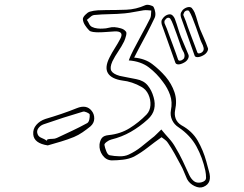

<svg xmlns="http://www.w3.org/2000/svg" viewBox="-20 -728 1040 820"><path d="M872 2Q888 54 849 70Q832 77 810.5 66.5Q789 56 779 37Q772 22 766 6.5Q760 -9 752 -23Q739 -48 725.5 -72Q712 -96 697 -118Q692 -126 683.5 -132Q675 -138 670 -142Q639 -120 611 -98Q583 -76 552 -59Q531 -49 505.5 -46Q480 -43 457 -43Q433 -44 418 -65Q403 -86 405 -111Q407 -128 415 -138.5Q423 -149 444 -151Q494 -156 533.5 -180.5Q573 -205 606 -239Q621 -255 622.5 -278.5Q624 -302 614 -324Q604 -346 584 -357Q565 -368 544 -375Q523 -382 503 -384Q456 -391 441 -415.5Q426 -440 448 -483Q458 -503 470.5 -522.5Q483 -542 493 -561Q512 -595 471 -594Q453 -593 435 -591.5Q417 -590 399 -590Q389 -590 377.5 -591.5Q366 -593 361 -598Q351 -608 343 -620.5Q335 -633 334 -645Q333 -653 343.5 -664Q354 -675 363 -678Q380 -683 398 -684Q416 -685 434 -685Q477 -685 519 -686.5Q561 -688 601 -706Q608 -709 620.5 -706Q633 -703 636 -698Q641 -689 643 -676Q645 -663 641 -653Q625 -619 607.5 -585.5Q590 -552 572 -519Q568 -511 563.5 -502.5Q559 -494 553 -482Q599 -478 630 -454.5Q661 -431 687 -401Q713 -370 725 -334.5Q737 -299 728 -258Q724 -238 730.5 -221Q737 -204 755 -193Q801 -168 824.5 -127Q848 -86 861 -39Q864 -29 866.5 -18.5Q869 -8 872 2ZM811 -491Q808 -500 799.5 -523.5Q791 -547 781 -575.5Q771 -604 763 -626Q755 -648 753 -654Q751 -661 751.5 -668Q752 -675 760 -685Q769 -694 780.5 -697Q792 -700 799 -694Q807 -684 811 -675Q818 -657 823 -638.5Q828 -620 835 -602Q843 -583 851.5 -564Q860 -545 867 -525Q871 -518 865 -507.5Q859 -497 847 -491Q834 -484 823.5 -484Q813 -484 811 -491ZM839 51Q860 46 860 31Q860 16 857 1Q845 -55 819 -102.5Q793 -150 743 -184Q724 -196 715 -215.5Q706 -235 710 -257Q717 -292 706.5 -322Q696 -352 676 -378Q650 -414 616 -440Q582 -466 530 -470Q535 -484 540 -494.5Q545 -505 550 -515Q568 -550 586.5 -583.5Q605 -617 622 -651Q625 -659 625 -667Q625 -675 626 -683Q617 -684 609 -684.5Q601 -685 593 -684Q573 -681 553 -677Q533 -673 513 -671Q481 -668 448 -667.5Q415 -667 383 -664Q374 -663 366.5 -656Q359 -649 351 -643Q356 -636 360.5 -626.5Q365 -617 373 -613Q383 -608 396 -606.5Q409 -605 420 -606Q432 -606 445 -609.5Q458 -613 469 -612Q482 -611 496 -607Q510 -603 517 -594Q522 -590 518.5 -576Q515 -562 510 -551Q499 -529 485 -508.5Q471 -488 460 -466Q448 -439 455.5 -425.5Q463 -412 491 -404Q508 -401 526 -397Q544 -393 562 -390Q594 -384 611 -363Q628 -342 636 -313Q644 -286 638.5 -262Q633 -238 611 -218Q577 -187 538.5 -165Q500 -143 455 -132Q446 -130 435.5 -122Q425 -114 426 -109Q428 -97 434 -82Q440 -67 448 -65Q468 -61 490.5 -60.5Q513 -60 530 -68Q558 -81 582 -100Q606 -119 629 -138Q639 -145 647.5 -154Q656 -163 669 -175Q686 -154 702 -136.5Q718 -119 729 -99Q746 -71 760.5 -40.5Q775 -10 788 19Q796 36 808 45.5Q820 55 839 51ZM765 -671Q761 -666 765 -659Q770 -648 774 -636.5Q778 -625 782 -613Q782 -613 787 -599.5Q792 -586 799 -567.5Q806 -549 812.5 -532Q819 -515 822 -506Q824 -499 831 -500Q843 -502 848 -511Q852 -519 848 -529Q847 -534 844.5 -538.5Q842 -543 840 -548Q837 -554 831 -572Q825 -590 817 -612Q809 -634 801.5 -652.5Q794 -671 789 -678Q787 -685 777 -683Q767 -680 765 -671ZM729 -460Q726 -469 717.5 -492.5Q709 -516 699 -544.5Q689 -573 681 -595Q673 -617 671 -623Q669 -630 669.5 -637Q670 -644 678 -653Q687 -663 698.5 -666Q710 -669 717 -662Q725 -654 728 -644Q735 -625 740.5 -606.5Q746 -588 753 -570Q761 -551 769 -532Q777 -513 785 -494Q788 -486 782.5 -476Q777 -466 765 -460Q752 -453 742 -453Q732 -453 729 -460ZM683 -640Q682 -637 682 -634Q682 -631 683 -628Q688 -617 692.5 -605.5Q697 -594 701 -582Q701 -582 706 -568.5Q711 -555 718 -536.5Q725 -518 731 -501Q737 -484 740 -475Q742 -468 749 -469Q754 -469 759.5 -473Q765 -477 766 -479Q770 -489 767 -498Q766 -503 763 -507.5Q760 -512 758 -517Q755 -523 749 -541Q743 -559 735 -581Q727 -603 720 -621.5Q713 -640 708 -647Q707 -649 704 -651Q701 -653 696 -652Q692 -651 688.5 -647Q685 -643 683 -640ZM308 -266Q350 -283 372 -254Q383 -240 382.5 -221Q382 -202 366 -188Q350 -175 332.5 -163Q315 -151 296 -143Q269 -132 240.5 -123.5Q212 -115 184 -107Q125 -116 122 -154Q120 -177 135 -194.5Q150 -212 174 -220Q208 -230 242 -241.5Q276 -253 308 -266ZM352 -202Q359 -206 361.5 -218Q364 -230 363 -239Q362 -243 351 -248Q340 -253 334 -251Q249 -226 166 -197Q152 -192 143.5 -180Q135 -168 141 -154Q145 -144 157.5 -139Q170 -134 180 -127Q181 -129 181.5 -130.5Q182 -132 183 -133Q193 -135 204 -135Q215 -135 223 -139Q255 -154 288 -169.5Q321 -185 352 -202Z"/></svg>

Font: Shizuru
Style: Regular
Weight: 400
Version: Version 1.000